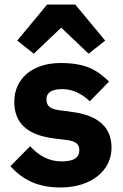

<svg xmlns="http://www.w3.org/2000/svg" viewBox="-20 -815 544 847"><path d="M188 -795 56 -636 129 -578 250 -693 371 -578 444 -636 312 -795ZM247 12C382 12 472 -62 472 -163C472 -254 413 -306 299 -321L240 -329C197 -335 185 -350 185 -378C185 -404 205 -422 255 -422C299 -422 343 -401 376 -368L461 -455C408 -507 357 -537 247 -537C122 -537 43 -467 43 -366C43 -271 101 -219 220 -204L277 -197C314 -192 330 -179 330 -153C330 -122 310 -103 252 -103C195 -103 150 -129 113 -170L26 -82C80 -22 146 12 247 12Z"/></svg>

Font: LVC Sans
Style: Bold
Weight: 700
Designer: Mike Abbink, Paul van der Laan, Pieter van Rosmalen
Foundry: Bold Monday
Version: Version 3.0